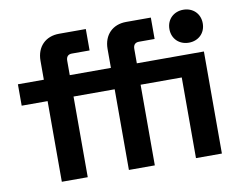

<svg xmlns="http://www.w3.org/2000/svg" viewBox="-77 -815 1154 919"><g transform="rotate(-10 500.0 -355.0)"><path d="M478 0H604V-392H804V0H930V-496H604V-566C604 -586 614 -596 632 -596H708V-700H588C522 -700 478 -656 478 -588V-496H278V-566C278 -586 288 -596 306 -596H392V-700H262C196 -700 152 -656 152 -588V-496H26V-392H152V0H278V-392H478ZM786 -630C786 -582 821 -550 867 -550C913 -550 948 -582 948 -630C948 -678 913 -710 867 -710C821 -710 786 -678 786 -630Z"/></g></svg>

Font: Meta Space
Style: Bold
Weight: 700
Designer: Meta Pool / Florian Karsten
Foundry: Meta Pool / Florian Karsten
Version: Version 2.000;Glyphs 3.1.1 (3137)